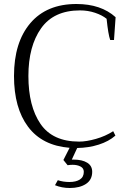

<svg xmlns="http://www.w3.org/2000/svg" viewBox="-20 -730 644 960"><path d="M366 10 339 68H348Q391 68 416 83.5Q441 99 441 129Q441 169 410 189.5Q379 210 329 210Q289 210 255 196L269 171Q296 180 327 180Q360 180 379.5 167.5Q399 155 399 129Q399 111 382.5 102.5Q366 94 343 94Q332 94 318 96L297 70L328 9Q191 -2 120.5 -96Q50 -190 50 -350Q50 -518 131.5 -614Q213 -710 362 -710Q485 -710 558 -644L550 -530H531Q521 -558 513 -636Q491 -654 455.5 -666Q420 -678 380 -678Q249 -678 185.5 -588.5Q122 -499 122 -350Q122 -199 182.5 -110.5Q243 -22 376 -22Q412 -22 459.5 -35.5Q507 -49 546 -74L557 -52Q524 -23 474 -7Q424 9 366 10Z"/></svg>

Font: Trirong Light
Style: Regular
Weight: 300
Designer: Katatrad Team
Foundry: CadsonDemak
Version: Version 1.001